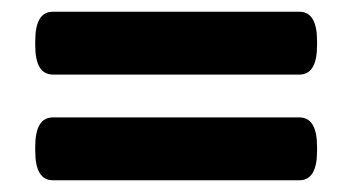

<svg xmlns="http://www.w3.org/2000/svg" viewBox="-20 -394 600 327"><path d="M70 -267Q40 -267 40 -317V-324Q40 -374 70 -374H490Q520 -374 520 -324V-317Q520 -267 490 -267ZM70 -87Q40 -87 40 -137V-144Q40 -194 70 -194H490Q520 -194 520 -144V-137Q520 -87 490 -87Z"/></svg>

Font: Asap
Style: Regular
Weight: 400
Designer: Pablo Cosgaya
Foundry: Omnibus-Type
Version: Version 3.001